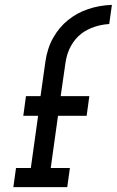

<svg xmlns="http://www.w3.org/2000/svg" viewBox="-20 -771 481 791"><path d="M46 -79 35 0H257L268 -79H189L219 -294H337L348 -375H230L250 -514Q256 -553 273 -583Q290 -613 316 -633Q339 -650 368 -660Q397 -670 430 -672L441 -751Q389 -749 343 -733.5Q297 -718 260 -688Q224 -659 199.5 -616Q175 -573 167 -517L147 -375H87L76 -294H137L107 -79Z"/></svg>

Font: Josefin Slab Thin
Style: Bold Italic
Weight: 700
Italic angle: -12°
Version: Version 2.000